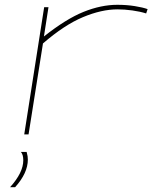

<svg xmlns="http://www.w3.org/2000/svg" viewBox="-20 -560 635 800"><path d="M182 -530 163 -408Q255 -481 328 -510.5Q401 -540 469 -540Q508 -540 542 -534.5Q576 -529 595 -522L589 -504Q564 -512 531.5 -516.5Q499 -521 470 -521Q403 -521 325.5 -488.5Q248 -456 159 -379L99 0H81L164 -530ZM67 73H91Q94 84 95 91Q96 98 96 105Q96 161 43 220H22Q77 159 77 108Q77 84 67 73Z"/></svg>

Font: Georama Extra Expanded Thin
Style: Italic
Weight: 100
Width: 8
Italic angle: -9°
Designer: Jean-Baptiste Levee
Foundry: Production Type
Version: Version 1.000